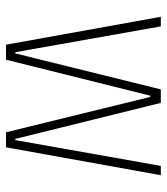

<svg xmlns="http://www.w3.org/2000/svg" viewBox="22 -578 556 640"><g transform="rotate(90 300.0 -258.0)"><path d="M36 -516H68L154 -31H158L278 -516H323L443 -31H447L533 -516H564L471 0H421L303 -481H299L179 0H129Z"/></g></svg>

Font: IBM Plex Mono ExtLt
Style: Regular
Weight: 200
Monospace: yes
Designer: Mike Abbink, Paul van der Laan, Pieter van Rosmalen
Foundry: Bold Monday
Version: Version 2.3